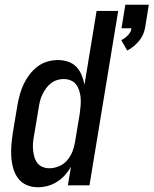

<svg xmlns="http://www.w3.org/2000/svg" viewBox="-20 -781 647 809"><path d="M516 -568 491 -612Q506 -619 519 -632.5Q532 -646 534 -662H492L508 -761H607L591 -662Q588 -647 581.5 -633Q575 -619 564.5 -607Q554 -595 542 -585Q530 -575 516 -568ZM139 8Q114 8 92 -1.5Q70 -11 56 -30Q42 -49 35.5 -72.5Q29 -96 27.5 -120.5Q26 -145 28 -170Q30 -195 34 -221L54 -341Q58 -362 64 -384Q70 -406 80 -427Q90 -448 104.5 -467Q119 -486 138 -500.5Q157 -515 179.5 -521.5Q202 -528 224 -528Q246 -528 267 -521Q288 -514 302 -499Q316 -484 324 -464.5Q332 -445 336 -424L387 -735H478L357 0H266L279 -78Q268 -59 253 -42.5Q238 -26 219.5 -14.5Q201 -3 180.5 2.5Q160 8 139 8ZM188 -72Q208 -72 228.5 -80.5Q249 -89 263 -105.5Q277 -122 285 -142Q293 -162 296 -182L316 -302Q318 -318 319.5 -334Q321 -350 320 -366Q319 -382 314.5 -397Q310 -412 301.5 -424Q293 -436 278.5 -442Q264 -448 248 -448Q234 -448 220 -443.5Q206 -439 194 -429.5Q182 -420 173.5 -408Q165 -396 158.5 -382.5Q152 -369 148.5 -355Q145 -341 143 -327L123 -207Q120 -192 119 -177Q118 -162 119.5 -147.5Q121 -133 125 -119Q129 -105 137.5 -94Q146 -83 159.5 -77.5Q173 -72 188 -72Z"/></svg>

Font: Iosevka SS04 Medium
Style: Italic
Weight: 500
Italic angle: -9°
Monospace: yes
Designer: Belleve Invis
Foundry: Belleve Invis
Version: Version 19.0.0; ttfautohint (v1.8.4)